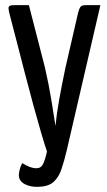

<svg xmlns="http://www.w3.org/2000/svg" viewBox="-20 -720 416 744"><path d="M128 4Q98 5 76 -6.5Q54 -18 53 -40Q53 -47 55.5 -59.5Q58 -72 66 -88Q80 -79 94.5 -73.5Q109 -68 121 -68Q139 -68 147 -84.5Q155 -101 162 -133Q154 -156 140 -203.5Q126 -251 109.5 -311.5Q93 -372 76.5 -436Q60 -500 45 -558Q30 -616 19 -658Q16 -669 14.5 -676.5Q13 -684 13 -688Q13 -695 18 -697.5Q23 -700 34 -700H92L154 -459Q170 -389 179 -332.5Q188 -276 195 -232Q199 -276 209 -332Q219 -388 233 -455L283 -672Q287 -687 292 -693.5Q297 -700 311 -700H369L239 -139Q229 -96 218 -64Q207 -32 187 -14.5Q167 3 128 4Z"/></svg>

Font: Yanone Kaffeesatz
Style: Regular
Weight: 400
Designer: Yanone (Cyrillic: Daniel Pouzeot, Huerta Tipografica, and Cyreal)
Foundry: Yanone
Version: Version 2.003